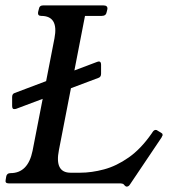

<svg xmlns="http://www.w3.org/2000/svg" viewBox="-34 -680 678 712"><path d="M324.8 -450Q330 -452 332.8 -452Q340.8 -452 340.8 -440V-406.5Q340.8 -394.8 331.8 -391.5L26 -276.5Q23.2 -275.5 18 -275.5Q11 -275.5 11 -287.5V-320Q11 -332 20 -335ZM563 -188Q566.2 -186.2 567.6 -184.6Q569 -183 569 -178Q568 -177 567.5 -175.5Q567 -174 565 -170L448 4Q443 12 436 12Q434 12 431.5 10.5Q429 9 425 4Q422 0 408 0H-2Q-16 0 -13 -13L-11 -25Q-9 -38 5 -38Q70 -38 86.8 -121L168 -538Q184 -621 119 -621Q105 -621 107.2 -635L110 -646Q112 -660 126 -660H349.2Q366.2 -660 364.2 -646L361.5 -635Q359.2 -621 343.2 -621H281.2L184.5 -123.5Q167.8 -39.5 227.8 -39.5H262.8Q305.8 -39.5 351.8 -51.9Q397.8 -64.2 442.9 -95.8Q488 -127.2 527.8 -184.2L531.8 -190.2Q536.8 -198.2 543.5 -198.2Q545.8 -198.2 547.8 -197.4Q549.8 -196.5 550.8 -195.2Z"/></svg>

Font: Young Serif Light
Style: Italic
Weight: 300
Italic angle: -10.979°
Designer: Bastien Sozeau
Foundry: NBR — Bastien Sozeau
Version: Version 5.001